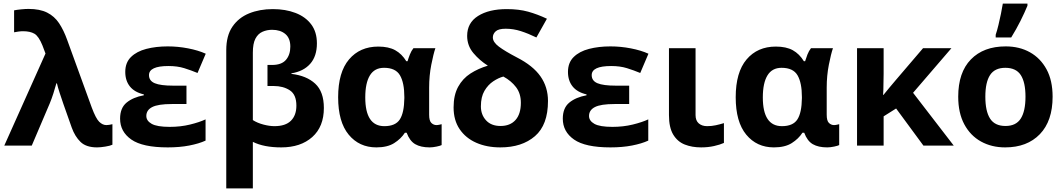

<svg xmlns="http://www.w3.org/2000/svg" viewBox="-20 -816 5964 1076"><path d="M4 0 235 -516 218 -561Q197 -613 173 -627Q149 -641 109 -641Q96 -641 82.5 -639Q69 -637 59 -635V-758Q73 -761 97.5 -763.5Q122 -766 140 -766Q203 -766 244 -745.5Q285 -725 311 -686Q337 -647 357 -591L494 -214Q517 -152 536 -133.5Q555 -115 576 -115Q590 -115 610 -120V-5Q598 1 570.5 5.5Q543 10 524 10Q463 10 431.5 -20.5Q400 -51 382 -101L335 -234Q324 -266 314 -296.5Q304 -327 299 -349H296Q289 -323 279 -292Q269 -261 259 -237L158 0Z M1025 -336V-233H943Q866 -233 833 -216Q800 -199 800 -166Q800 -139 830 -122Q860 -105 931 -105Q992 -105 1045 -118Q1098 -131 1132 -147V-28Q1095 -11 1041 -0.5Q987 10 920 10Q779 10 716 -34Q653 -78 653 -151Q653 -211 689.5 -241Q726 -271 786 -282V-287Q734 -299 708 -331.5Q682 -364 682 -413Q682 -465 714 -496.5Q746 -528 800 -542Q854 -556 920 -556Q977 -556 1034 -545Q1091 -534 1133 -515L1087 -407Q1051 -422 1012.5 -434Q974 -446 924 -446Q815 -446 815 -395Q815 -363 847.5 -349.5Q880 -336 950 -336Z M1509 -765Q1580 -765 1636 -743.5Q1692 -722 1724 -679.5Q1756 -637 1756 -573Q1756 -501 1718.5 -458.5Q1681 -416 1613 -405V-402Q1698 -392 1746.5 -347Q1795 -302 1795 -211Q1795 -106 1730 -48Q1665 10 1556 10Q1459 10 1397 -21V240H1248V-535Q1248 -616 1282.5 -666.5Q1317 -717 1376 -741Q1435 -765 1509 -765ZM1505 -649Q1476 -649 1451 -638Q1426 -627 1411.5 -599.5Q1397 -572 1397 -521V-143Q1422 -127 1456 -118Q1490 -109 1518 -109Q1580 -109 1610.5 -139.5Q1641 -170 1641 -224Q1641 -286 1604 -310Q1567 -334 1514 -334H1479V-452H1505Q1558 -452 1582.5 -480.5Q1607 -509 1607 -555Q1607 -602 1579 -625.5Q1551 -649 1505 -649Z M2089 10Q1993 10 1934 -61.5Q1875 -133 1875 -271Q1875 -411 1936 -483Q1997 -555 2100 -555Q2158 -555 2195 -534.5Q2232 -514 2257 -473H2264Q2269 -490 2277 -510.5Q2285 -531 2297 -546H2420Q2409 -514 2397 -453Q2385 -392 2385 -325V-173Q2385 -139 2397.5 -127Q2410 -115 2426 -115Q2433 -115 2442 -117Q2451 -119 2455 -120V-3Q2448 1 2426.5 5.5Q2405 10 2388 10Q2338 10 2307 -8Q2276 -26 2259 -72H2249Q2227 -38 2189 -14Q2151 10 2089 10ZM2134 -109Q2196 -109 2220.5 -146.5Q2245 -184 2246 -266V-272Q2246 -352 2221.5 -394Q2197 -436 2132 -436Q2079 -436 2053 -393.5Q2027 -351 2027 -270Q2027 -109 2134 -109Z M2820 -765Q2888 -765 2940 -750.5Q2992 -736 3045 -711L2986 -606Q2941 -628 2899 -641.5Q2857 -655 2814 -655Q2774 -655 2758 -640.5Q2742 -626 2742 -606Q2742 -580 2776 -554.5Q2810 -529 2877 -494Q2967 -448 3009 -388Q3051 -328 3051 -250Q3051 -116 2978 -53Q2905 10 2784 10Q2708 10 2649 -16Q2590 -42 2556 -92Q2522 -142 2522 -214Q2522 -283 2547.5 -329.5Q2573 -376 2616.5 -404Q2660 -432 2714 -448Q2668 -477 2633 -518.5Q2598 -560 2598 -615Q2598 -688 2659 -726.5Q2720 -765 2820 -765ZM2801 -387Q2774 -380 2744.5 -360.5Q2715 -341 2695 -307Q2675 -273 2675 -220Q2675 -173 2704 -141.5Q2733 -110 2785 -110Q2839 -110 2869 -143.5Q2899 -177 2899 -240Q2899 -292 2872 -327.5Q2845 -363 2801 -387Z M3506 -336V-233H3424Q3347 -233 3314 -216Q3281 -199 3281 -166Q3281 -139 3311 -122Q3341 -105 3412 -105Q3473 -105 3526 -118Q3579 -131 3613 -147V-28Q3576 -11 3522 -0.5Q3468 10 3401 10Q3260 10 3197 -34Q3134 -78 3134 -151Q3134 -211 3170.5 -241Q3207 -271 3267 -282V-287Q3215 -299 3189 -331.5Q3163 -364 3163 -413Q3163 -465 3195 -496.5Q3227 -528 3281 -542Q3335 -556 3401 -556Q3458 -556 3515 -545Q3572 -534 3614 -515L3568 -407Q3532 -422 3493.5 -434Q3455 -446 3405 -446Q3296 -446 3296 -395Q3296 -363 3328.5 -349.5Q3361 -336 3431 -336Z M3878 -546V-171Q3878 -140 3896 -124.5Q3914 -109 3943 -109Q3968 -109 3991 -114Q4014 -119 4037 -126V-15Q4015 -5 3981.5 2.5Q3948 10 3909 10Q3858 10 3817.5 -6Q3777 -22 3753 -61.5Q3729 -101 3729 -171V-546Z M4317 10Q4221 10 4162 -61.5Q4103 -133 4103 -271Q4103 -411 4164 -483Q4225 -555 4328 -555Q4386 -555 4423 -534.5Q4460 -514 4485 -473H4492Q4497 -490 4505 -510.5Q4513 -531 4525 -546H4648Q4637 -514 4625 -453Q4613 -392 4613 -325V-173Q4613 -139 4625.5 -127Q4638 -115 4654 -115Q4661 -115 4670 -117Q4679 -119 4683 -120V-3Q4676 1 4654.5 5.5Q4633 10 4616 10Q4566 10 4535 -8Q4504 -26 4487 -72H4477Q4455 -38 4417 -14Q4379 10 4317 10ZM4362 -109Q4424 -109 4448.5 -146.5Q4473 -184 4474 -266V-272Q4474 -352 4449.5 -394Q4425 -436 4360 -436Q4307 -436 4281 -393.5Q4255 -351 4255 -270Q4255 -109 4362 -109Z M5312 -546 5097 -296 5325 0H5155L5002 -208L4932 -164V0H4783V-546H4932V-403Q4931 -373 4931 -343Q4931 -313 4929 -284H4931Q4948 -305 4965 -325.5Q4982 -346 5000 -367L5153 -546Z M5879 -274Q5879 -138 5807.5 -64Q5736 10 5613 10Q5537 10 5477.5 -23Q5418 -56 5384 -119.5Q5350 -183 5350 -274Q5350 -410 5421 -483Q5492 -556 5616 -556Q5693 -556 5752 -523Q5811 -490 5845 -427.5Q5879 -365 5879 -274ZM5502 -274Q5502 -193 5528.5 -151.5Q5555 -110 5615 -110Q5674 -110 5700.5 -151.5Q5727 -193 5727 -274Q5727 -355 5700.5 -395.5Q5674 -436 5614 -436Q5555 -436 5528.5 -395.5Q5502 -355 5502 -274ZM5560 -606V-621Q5568 -645 5575.5 -676Q5583 -707 5589.5 -739Q5596 -771 5600 -796H5738V-784Q5722 -745 5699 -699Q5676 -653 5647 -606Z"/></svg>

Font: Noto IKEA Arabic
Style: Bold
Weight: 700
Designer: Monotype Design Team
Foundry: Monotype Imaging Inc.
Version: Version 1.200